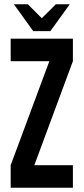

<svg xmlns="http://www.w3.org/2000/svg" viewBox="-20 -875 390 895"><path d="M214.8 -730H134.8L44.9 -855H109.9L174.8 -790L240.2 -855H305.2ZM319.8 -694.8V-589.8L140.1 -105H319.8V0H29.8V-105L210 -589.8H29.8V-694.8Z"/></svg>

Font: Horta
Style: Regular
Weight: 600
Width: 3
Version: Version 0.11